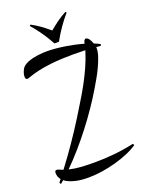

<svg xmlns="http://www.w3.org/2000/svg" viewBox="-181 -938 898 1178"><g transform="rotate(-20 268.0 -349.0)"><path d="M517.1 62Q488.3 82 448.5 98.9Q408.7 115.7 364 127.9Q319.3 140.1 272.9 147Q226.6 153.8 185.1 153.8Q168.9 153.8 148.7 152.3Q128.4 150.9 107.7 146.5Q86.9 142.1 67.4 134.5Q47.9 127 33.2 115.2Q27.8 120.1 22.9 124.3Q18.1 128.4 12.7 132.8L6.8 122.1Q10.7 117.2 13.9 112.5Q17.1 107.9 21 103.5Q13.2 93.8 9 82.5Q4.9 71.3 4.9 57.1Q4.9 50.8 7.6 46.4Q10.3 42 17.1 42Q19.5 42 22 42.5Q24.4 43 26.9 43.9Q34.7 46.9 42.2 50Q49.8 53.2 57.6 55.7Q108.4 -11.7 154.5 -78.6Q200.7 -145.5 243.7 -214.8Q272 -261.2 299.3 -305.4Q326.7 -349.6 351.1 -394.8Q375.5 -439.9 396.7 -487.3Q418 -534.7 434.1 -586.9V-587.4Q397.5 -588.9 359.9 -588.9Q323.2 -588.9 284.4 -587.4Q245.6 -585.9 206.1 -581.3Q166.5 -576.7 127.4 -568.4Q88.4 -560.1 51.3 -546.4Q48.8 -545.4 46.4 -544.7Q43.9 -543.9 41 -543.9Q32.7 -543.9 30.3 -550Q27.8 -556.2 27.8 -563Q27.8 -574.2 31.7 -585.9Q35.6 -597.7 41 -607.9Q46.4 -619.1 58.1 -627.7Q69.8 -636.2 85 -642.3Q100.1 -648.4 117.4 -652.3Q134.8 -656.2 151.9 -658.4Q168.9 -660.6 184.1 -661.4Q199.2 -662.1 210 -662.1Q234.4 -662.1 263.2 -659.7Q292 -657.2 322.3 -652.6Q352.5 -647.9 383.5 -641.4Q414.6 -634.8 443.4 -626.5Q443.4 -627 443.6 -627.2Q443.8 -627.4 443.8 -627.9Q444.3 -630.9 445.6 -635.5Q446.8 -640.1 448.5 -644Q450.2 -647.9 453.4 -650.9Q456.5 -653.8 460.9 -653.8Q466.3 -653.8 471.7 -649.9Q477.1 -646 481.7 -639.6Q486.3 -633.3 490.2 -625Q494.1 -616.7 497.1 -608.4Q517.6 -600.6 535.6 -590.8L532.7 -580.1Q525.4 -581.1 518.1 -581.5Q510.7 -582 503.4 -582.5Q503.4 -580.6 503.7 -579.1Q503.9 -577.6 503.9 -576.2Q503.9 -550.8 493.2 -519.5Q482.4 -488.3 467.3 -456.3Q452.1 -424.3 435.1 -395.3Q418 -366.2 405.8 -345.2Q377 -296.4 340.3 -242.7Q303.7 -189 262.5 -135.3Q221.2 -81.5 176.5 -30.3Q131.8 21 87.4 64.9Q126.5 74.2 167.5 76.7Q208.5 79.1 252.9 79.1Q317.9 79.1 383.5 72.5Q449.2 65.9 511.7 51.8ZM170.4 -850.6Q187 -841.8 201.2 -833.3Q215.3 -824.7 228.8 -814.9Q242.2 -805.2 255.9 -794.4Q269.5 -783.7 285.2 -770.5Q300.8 -783.7 314.5 -794.4Q328.1 -805.2 341.6 -814.7Q355 -824.2 368.9 -833Q382.8 -841.8 399.9 -850.6L405.3 -843.8Q390.1 -826.2 377 -809.3Q363.8 -792.5 351.1 -774.4Q338.4 -756.3 325.9 -736.3Q313.5 -716.3 299.8 -691.4H270.5Q256.8 -716.3 244.4 -736.3Q231.9 -756.3 219.2 -774.4Q206.5 -792.5 193.4 -809.3Q180.2 -826.2 165 -843.8Z"/></g></svg>

Font: Montez
Style: Regular
Weight: 400
Designer: Astigmatic (AOETI)
Foundry: Astigmatic (AOETI)
Version: Version 1.000